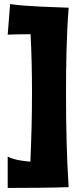

<svg xmlns="http://www.w3.org/2000/svg" viewBox="-20 -850 393 948"><path d="M18 78C104 78 247 77 319 74C309 -79 306 -232 306 -385C306 -527 308 -670 319 -812C247 -815 102 -818 30 -830L18 -679C44 -680 90 -681 131 -681C136 -584 138 -488 138 -391C138 -278 135 -165 130 -52C98 -54 46 -61 18 -77Z"/></svg>

Font: Spicy Rice
Style: Regular
Weight: 400
Designer: Astigmatic (AOETI)
Foundry: Astigmatic (AOETI)
Version: Version 1.000